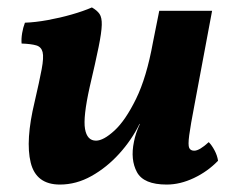

<svg xmlns="http://www.w3.org/2000/svg" viewBox="-20 -487 632 516"><path d="M141 9Q77 9 62.5 -50Q48 -109 73 -213Q86 -269 92 -301Q98 -333 94.5 -347Q91 -361 77.5 -365Q64 -369 38 -370Q37 -383 39.5 -398Q42 -413 47 -426Q75 -427 108 -433Q141 -439 172.5 -448Q204 -457 227 -467Q241 -459 247.5 -449.5Q254 -440 253.5 -420Q253 -400 245 -360.5Q237 -321 221 -253Q203 -172 208.5 -140.5Q214 -109 238 -109Q258 -109 287.5 -136Q317 -163 345.5 -221Q374 -279 391 -373L408 -458H550L503 -207Q492 -150 488.5 -123.5Q485 -97 488.5 -89.5Q492 -82 502 -82Q516 -82 541 -105Q549 -97 556.5 -83Q564 -69 566 -55Q538 -26 501 -8.5Q464 9 428 9Q366 9 348 -24.5Q330 -58 340 -106Q342 -117 346 -129Q350 -141 356 -154H355Q334 -111 300.5 -74Q267 -37 226 -14Q185 9 141 9Z"/></svg>

Font: Vollkorn
Style: Bold Italic
Weight: 700
Italic angle: -11°
Designer: Friedrich Althausen
Foundry: Friedrich Althausen
Version: Version 5.000; ttfautohint (v1.8.3)